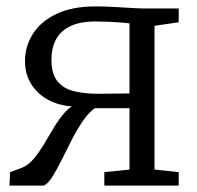

<svg xmlns="http://www.w3.org/2000/svg" viewBox="-20 -579 616 599"><path d="M9.5 0 11.5 -42 48 -55.5Q68.5 -63.5 85.5 -84Q102.5 -104.5 118 -130.5Q133.5 -156.5 149.2 -182.8Q165 -209 183 -229Q201 -249 223 -256.5L223.5 -247Q179 -245.5 141.2 -262.2Q103.5 -279 80.8 -311.5Q58 -344 58 -388.5Q58 -434.5 82.8 -473.5Q107.5 -512.5 156.5 -535.8Q205.5 -559 278 -559Q303 -559 333 -557.5Q363 -556 390 -554.2Q417 -552.5 433 -552.5H537.5V-509.5L462 -498.5V-50L537.5 -42V0H305.5V-42L384 -50V-241.5H276Q257 -228.5 239 -202.2Q221 -176 204.5 -143.8Q188 -111.5 172.8 -80.8Q157.5 -50 143.5 -27.8Q129.5 -5.5 116.5 0ZM285.5 -286.5Q301.5 -286.5 320.5 -286.8Q339.5 -287 357 -287.2Q374.5 -287.5 384 -287.5V-506Q374 -507.5 354.5 -509Q335 -510.5 313.8 -511.2Q292.5 -512 278 -512Q229.5 -512 198.8 -497Q168 -482 154.2 -455Q140.5 -428 140.5 -392.5Q140.5 -348.5 159.2 -325.5Q178 -302.5 211 -294.5Q244 -286.5 285.5 -286.5Z"/></svg>

Font: Merriweather 24pt Light
Style: Regular
Weight: 300
Designer: Eben Sorkin
Foundry: Eben Sorkin
Version: Version 2.100